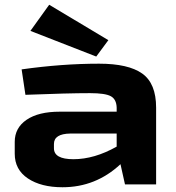

<svg xmlns="http://www.w3.org/2000/svg" viewBox="-20 -776 741 808"><path d="M385 -538 108 -646 187 -756 436 -607ZM397 -508Q520 -508 578.5 -466.5Q637 -425 637 -323V0H506L487 -85Q383 12 243 12Q153 12 97.5 -25Q42 -62 42 -129V-179Q42 -238 92 -272Q142 -306 231 -306H471V-323Q470 -358 446.5 -371Q423 -384 359 -384Q266 -384 87 -377L71 -484Q241 -508 397 -508ZM207 -170V-152Q207 -106 289 -106Q377 -106 471 -159V-214H276Q207 -213 207 -170Z"/></svg>

Font: Exo 2 Expanded
Style: Bold
Weight: 700
Width: 7
Designer: Natanael Gama
Version: Version 1.001;PS 001.001;hotconv 1.0.70;makeotf.lib2.5.58329